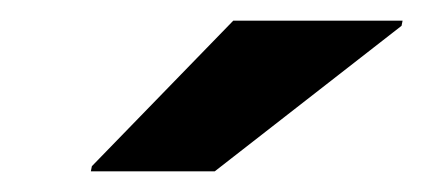

<svg xmlns="http://www.w3.org/2000/svg" viewBox="-20 -742 410 186"><path d="M68 -576 69 -581 206 -722H370L369 -717L188 -576Z"/></svg>

Font: Saira SemiExpanded
Style: Bold Italic
Weight: 700
Width: 6
Italic angle: -12°
Designer: Hector Gatti with collaboration of the Omnibus-Type team
Foundry: Omnibus-Type
Version: Version 1.101